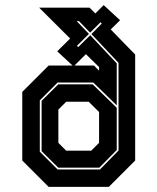

<svg xmlns="http://www.w3.org/2000/svg" viewBox="-20 -730 615 750"><path d="M170 0 67 -103V-371L170 -474H263.5L203.5 -529.5L254 -579.5L133 -700H330L352.5 -677.5L385 -710L449 -651L412.5 -615L508 -517V-103L405 0ZM205 -68H370.5L443 -142V-484.5L337 -597L377.5 -638L372.5 -643L332 -602.5L288.5 -647.5H279.5L327.5 -597.5L280.5 -551L285.5 -546L332.5 -592.5L436 -482.5V-318.5L344.5 -407.5H205L135.5 -338V-137.5ZM367 -454V-468L315.5 -518.5L271 -474H347ZM207.5 -75 142.5 -139.5V-336L207.5 -400.5H342L436 -309V-144L368 -75ZM238.5 -141.5H336.5L367 -172V-292.5L326.5 -332.5H238.5L208 -302V-172Z"/></svg>

Font: Tourney Expanded ExtraBold
Style: Regular
Weight: 800
Width: 7
Designer: Tyler Finck
Foundry: Etcetera Type Co
Version: Version 1.010; ttfautohint (v1.8.3)